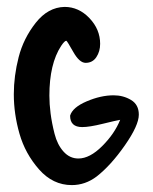

<svg xmlns="http://www.w3.org/2000/svg" viewBox="-20 -602 442 556"><path d="M167 -582Q208 -582 239 -549.5Q270 -517 270 -475Q270 -453 259 -436.5Q248 -420 228 -420Q210 -420 192 -452Q174 -484 172 -484Q167 -484 157 -469Q123 -417 123 -325Q123 -301 126.5 -273.5Q130 -246 138 -214.5Q146 -183 164 -163Q182 -143 207 -143Q240 -143 276 -179Q312 -215 328 -255Q316 -253 277.5 -243.5Q239 -234 218 -234Q183 -234 183 -267Q190 -291 231 -308.5Q272 -326 309 -326Q337 -326 359.5 -312.5Q382 -299 382 -270Q382 -239 341.5 -181Q301 -123 260 -91Q227 -66 188 -66Q133 -66 93 -111.5Q53 -157 36.5 -214.5Q20 -272 20 -329Q20 -382 34 -436.5Q48 -491 83.5 -536Q119 -581 167 -582Z"/></svg>

Font: Because We Mentor
Style: Regular
Weight: 400
Designer: Liz Wetzel, Aaron Williamson, Russ McMullin
Foundry: Red Hat
Version: Version 1.000